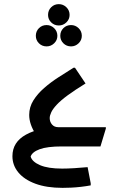

<svg xmlns="http://www.w3.org/2000/svg" viewBox="-20 -707 594 927"><path d="M153 -58Q121 -107 121 -152Q121 -190 141 -222Q161 -254 193 -282Q225 -310 262.5 -334Q300 -358 335 -380H342L393 -304Q341 -272 307 -247Q273 -222 254 -201.5Q235 -181 227.5 -165Q220 -149 220 -137Q220 -119 231 -106Q242 -93 261 -93ZM189 0V-93H491V-86L465 0ZM282 200Q205 200 151 180Q97 160 68.5 125.5Q40 91 40 47Q40 -21 105.5 -57Q171 -93 279 -93V0Q208 0 171.5 13.5Q135 27 128 49Q135 74 173.5 90.5Q212 107 280 107Q305 107 338.5 105Q372 103 403 100L418 178V188Q397 192 371.5 195Q346 198 322.5 199Q299 200 282 200ZM205 -483Q183 -483 168 -498Q153 -513 153 -534Q153 -556 168 -571Q183 -586 205 -586Q226 -586 241.5 -571Q257 -556 257 -534Q257 -513 241.5 -498Q226 -483 205 -483ZM323 -483Q301 -483 286 -498Q271 -513 271 -534Q271 -556 286 -571Q301 -586 323 -586Q344 -586 359.5 -571Q375 -556 375 -534Q375 -513 359.5 -498Q344 -483 323 -483ZM264 -584Q242 -584 227 -599Q212 -614 212 -635Q212 -657 227 -672Q242 -687 264 -687Q285 -687 300.5 -672Q316 -657 316 -635Q316 -614 300.5 -599Q285 -584 264 -584Z"/></svg>

Font: Fustat SemiBold
Style: Regular
Weight: 600
Designer: Mohamed Gaber, Khaled Hosny, Laura Garcia Mut
Foundry: Kief Type Foundry, Alif Type Foundry, Hard Type Foundry
Version: Version 1.007